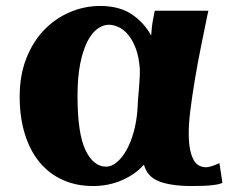

<svg xmlns="http://www.w3.org/2000/svg" viewBox="-20 -533 779 644"><path d="M292 91Q236 91 190.5 70.5Q145 50 113 11.5Q81 -27 63.5 -83Q46 -139 46 -209Q46 -280 68 -336.5Q90 -393 127.5 -432Q165 -471 214 -492Q263 -513 316 -513Q379 -513 420.5 -486Q462 -459 487 -414Q489 -446 493.5 -468Q498 -490 499 -497H679L676 -484Q666 -435 654.5 -378.5Q643 -322 634 -268Q625 -214 619 -167Q613 -120 613 -88Q613 -54 617.5 -32Q622 -10 629.5 3.5Q637 17 648 22.5Q659 28 672 28Q677 28 688 25Q699 22 716 14L726 80Q718 85 693.5 88Q669 91 624 91Q554 91 514 75.5Q474 60 463 20V19Q434 52 389 71.5Q344 91 292 91ZM336 26Q354 26 372 11Q390 -4 404.5 -30Q419 -56 428.5 -90.5Q438 -125 441 -164L443 -200Q445 -220 446.5 -241Q448 -262 449 -281V-302Q446 -343 435 -371.5Q424 -400 409 -417.5Q394 -435 377 -442.5Q360 -450 345 -450Q326 -450 307 -436.5Q288 -423 273 -393.5Q258 -364 249 -319Q240 -274 240 -211Q240 -86 266.5 -30Q293 26 336 26Z"/></svg>

Font: Cafe24 ClassicType
Style: Regular
Weight: 400
Designer: Cafe24 thkim, hmlim, mnelim & 4IR
Foundry: Cafe24
Version: Version 1.000